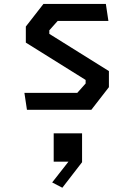

<svg xmlns="http://www.w3.org/2000/svg" viewBox="-20 -540 660 944"><path d="M112.5 0H429L515.5 -111.5V-190.5L222.5 -373.5V-391L263.5 -437H513L500.5 -520.5H193.5L107 -409.5V-330.5L401 -147V-129.5L360 -83.5H100ZM236.5 357 286.5 383 383.5 257.5V115.5H244V255H316.5Z"/></svg>

Font: Monaspace Krypton Medium
Style: Regular
Weight: 500
Designer: Riley Cran & the Lettermatic Team
Foundry: Lettermatic
Version: Version 1.101 (Monaspace Krypton)